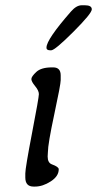

<svg xmlns="http://www.w3.org/2000/svg" viewBox="-20 -725 367 726"><path d="M289.1 -705.1H300.8Q327.1 -705.1 327.1 -689.7Q327.1 -674.3 257.3 -604.5Q187.5 -534.7 173.3 -534.7H171.4Q155.8 -534.7 155.8 -543.5V-545.4Q155.8 -575.7 248.5 -681.6Q269 -705.1 289.1 -705.1ZM160.2 -133.3Q160.2 -109.4 176.3 -103.5Q202.1 -94.2 202.1 -85Q202.1 -58.6 171.9 -39.1Q141.6 -19.5 112.3 -19.5H106.9Q75.7 -19.5 75.7 -53.7V-69.3Q75.7 -89.4 101.3 -222.7Q127 -356 127 -369.1Q127 -382.3 112.8 -399.4Q98.6 -416.5 98.6 -426Q98.6 -435.5 117.2 -452.9Q135.7 -470.2 176.3 -470.2H181.2Q209.5 -470.2 209.5 -439.9V-421.9Q209.5 -405.8 185.3 -293Q161.1 -180.2 161.1 -149.4Q160.2 -138.7 160.2 -133.3Z"/></svg>

Font: Averia Libre Light
Style: Italic
Weight: 300
Italic angle: -8.5°
Version: Version 1.002